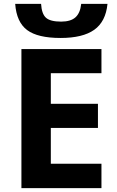

<svg xmlns="http://www.w3.org/2000/svg" viewBox="-20 -966 600 986"><path d="M58 -946H191Q194 -895 216 -875Q238 -855 294 -855Q343 -855 367.5 -877Q392 -899 397 -946H532Q523 -855 464 -813Q405 -771 291 -771Q174 -771 119.5 -811.5Q65 -852 58 -946ZM90 -714H501V-590H241V-433H483V-309H241V-125H501V0H90Z"/></svg>

Font: OpenSansMMV
Style: Bold
Weight: 700
Foundry: Ascender Corporation
Version: Version 4.001